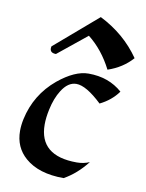

<svg xmlns="http://www.w3.org/2000/svg" viewBox="-81 -762 629 826"><g transform="rotate(10 233.0 -349.0)"><path d="M254.4 5.9Q145.5 5.9 85.9 -45.9Q34.7 -90.3 34.7 -162.1Q34.7 -186.5 40.5 -213.9Q64.5 -324.7 150.9 -396.5Q223.1 -455.6 282.7 -455.6Q371.1 -455.6 430.7 -402.8Q400.9 -361.3 351.1 -336.9Q281.7 -402.8 238.8 -402.8Q202.1 -402.8 174.8 -358.9Q152.8 -324.2 142.1 -273.4Q134.3 -237.3 134.3 -207.5Q134.3 -70.3 298.3 -70.3Q328.1 -70.3 354 -81.5Q309.1 -24.4 254.4 5.9ZM359.4 -486.3Q318.4 -566.9 255.4 -616.2L129.4 -514.2Q103.5 -514.2 103.5 -534.7Q103.5 -538.6 104.5 -543L292 -704.1Q400.4 -649.9 465.8 -555.2Q423.8 -507.8 359.4 -486.3Z"/></g></svg>

Font: Balgruf
Style: Italic
Weight: 500
Italic angle: -12°
Designer: Paul James Miller
Foundry: High-Logic / Made with FontCreator
Version: Version 1.201;March 28, 2021;FontCreator 13.0.0.2683 64-bit